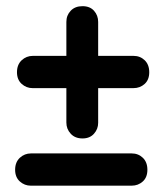

<svg xmlns="http://www.w3.org/2000/svg" viewBox="-20 -662 532 622"><path d="M35 -428Q35 -452.5 50.2 -466.8Q65.5 -481 86.5 -481H412.5Q434 -481 448.8 -466.8Q463.5 -452.5 463.5 -428Q463.5 -403.5 448.5 -390Q433.5 -376.5 412.5 -376.5H85.5Q65.5 -376.5 50.2 -390.2Q35 -404 35 -428ZM247.3 -213.5Q223.1 -213.5 209.1 -228.8Q195 -244 195 -265V-591Q195 -612.5 209.1 -627.2Q223.1 -642 247.3 -642Q271.4 -642 284.7 -627Q298 -612 298 -591V-264Q298 -244 284.5 -228.8Q270.9 -213.5 247.3 -213.5ZM29 -112Q29 -136.5 44.2 -150.8Q59.5 -165 80.5 -165H406.5Q428 -165 442.8 -150.8Q457.5 -136.5 457.5 -112Q457.5 -87.5 442.5 -74Q427.5 -60.5 406.5 -60.5H79.5Q59.5 -60.5 44.2 -74.2Q29 -88 29 -112Z"/></svg>

Font: Fraunces 144pt SuperSoft
Style: Bold
Weight: 700
Version: Version 1.000;[b76b70a41]